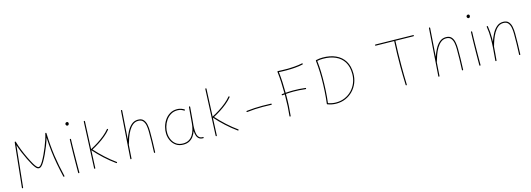

<svg xmlns="http://www.w3.org/2000/svg" viewBox="7 -1687 7367 2663"><g transform="rotate(-15 3690.5 -355.5)"><path d="M104 8.3Q95.7 7.3 96.7 -1L163.6 -635.7Q164.6 -645 173.3 -643.1Q179.2 -642.1 180.2 -637.2Q195.8 -580.1 221.7 -515.4Q247.6 -450.7 276.6 -390.4Q305.7 -330.1 331.1 -286.1Q371.1 -217.8 396.5 -217.8Q407.7 -217.8 422.9 -231.7Q438 -245.6 457.5 -278.3Q479.5 -315.4 502.4 -363.8Q525.4 -412.1 546.1 -463.4Q566.9 -514.6 582.3 -561.8Q597.7 -608.9 604.5 -644Q606.4 -653.3 615.2 -650.9Q621.1 -649.4 621.1 -643.1Q624.5 -548.8 631.3 -468Q638.2 -387.2 648.9 -312.7Q659.7 -238.3 674.6 -163.8Q689.5 -89.4 708.5 -7.8Q710.4 0.5 702.1 2.4Q693.8 4.4 691.9 -3.9Q668.5 -104 651.4 -194.6Q634.3 -285.2 623.3 -379.4Q612.3 -473.6 606.9 -584Q592.8 -535.2 570.6 -478Q548.3 -420.9 522.7 -366.2Q497.1 -311.5 472.2 -269.5Q452.6 -236.8 434.6 -219Q416.5 -201.2 396.5 -201.2Q374.5 -201.2 355.5 -222.2Q336.4 -243.2 316.4 -277.3Q293.5 -316.9 267.6 -369.4Q241.7 -421.9 217.5 -479.5Q193.4 -537.1 175.8 -591.8L113.3 1Q112.3 9.3 104 8.3Z M907.7 -694.8Q907.7 -704.6 914.8 -712.2Q921.9 -719.7 934.1 -719.7Q944.8 -719.7 949.7 -712.2Q954.6 -704.6 954.6 -698.2Q954.6 -686 948.2 -678Q941.9 -669.9 931.6 -669.9Q919.4 -669.9 913.6 -679.2Q907.7 -688.5 907.7 -694.8ZM920.4 -482.4Q928.2 -482.4 928.2 -473.6Q926.8 -439.5 925.5 -390.9Q924.3 -342.3 923.6 -287.4Q922.9 -232.4 922.4 -178Q921.9 -123.5 921.6 -77.1Q921.4 -30.8 921.4 0Q921.4 8.3 912.6 8.3Q904.3 8.3 904.3 0Q904.3 -30.8 904.5 -77.1Q904.8 -123.5 905.3 -178Q905.8 -232.4 906.7 -287.6Q907.7 -342.8 908.9 -391.4Q910.2 -439.9 911.6 -474.6Q911.6 -482.4 920.4 -482.4Z M1460.9 4.9Q1455.6 12.2 1449.2 6.8Q1372.6 -47.9 1297.9 -116.2Q1223.1 -184.6 1161.6 -254.9L1150.4 -1.5Q1150.4 6.3 1141.6 6.3Q1133.8 6.3 1133.8 -2.4L1163.1 -665Q1163.1 -672.9 1171.9 -672.9Q1179.7 -672.9 1179.7 -664.1L1162.1 -270Q1162.1 -270 1162.6 -270Q1212.9 -295.4 1265.6 -328.9Q1318.4 -362.3 1365.5 -400.9Q1412.6 -439.5 1445.3 -479.5Q1451.2 -486.3 1457 -481Q1463.9 -475.1 1458.5 -468.8Q1425.8 -428.7 1379.6 -390.6Q1333.5 -352.5 1281.7 -319.3Q1230 -286.1 1180.2 -259.8Q1240.7 -191.9 1313.2 -125.5Q1385.7 -59.1 1459 -6.8Q1466.3 -2.4 1460.9 4.9Z M1661.1 8.3Q1652.3 8.3 1653.3 -0.5L1700.7 -677.2Q1701.7 -686.5 1709.5 -685.5Q1718.3 -684.6 1717.3 -676.3L1689 -270Q1707.5 -325.2 1734.9 -377.4Q1762.2 -429.7 1801.3 -463.1Q1840.3 -496.6 1894 -496.6Q1945.3 -496.6 1971.4 -468Q1997.6 -439.5 2006.6 -393.8Q2015.6 -348.1 2015.6 -297.4Q2015.6 -223.1 2014.4 -152.1Q2013.2 -81.1 2009.3 0.5Q2009.3 8.3 2001 8.3Q1992.7 8.3 1992.7 -0.5Q1996.6 -82 1997.8 -152.6Q1999 -223.1 1999 -297.4Q1999 -342.8 1991.5 -384.5Q1983.9 -426.3 1961.4 -453.1Q1939 -480 1894 -480Q1850.1 -480 1816.7 -453.4Q1783.2 -426.8 1758.3 -384.3Q1733.4 -341.8 1715.6 -292.7Q1697.8 -243.7 1685.5 -198.7Q1685.1 -196.8 1683.6 -195.3L1669.9 0.5Q1668.9 8.3 1661.1 8.3Z M2417 -15.6Q2466.3 -15.6 2500.5 -35.9Q2534.7 -56.2 2556.4 -90.3Q2578.1 -124.5 2589.6 -167.2Q2601.1 -210 2605 -254.4L2624.5 -482.4Q2625.5 -490.7 2633.3 -489.7Q2642.1 -488.8 2641.1 -480.5L2622.1 -252.4Q2621.1 -238.8 2619.1 -225.6Q2619.1 -225.6 2619.1 -225.1Q2615.7 -183.6 2617.7 -143.1Q2619.6 -112.3 2626.7 -86.7Q2633.8 -61 2651.6 -45.7Q2669.4 -30.3 2703.1 -30.3Q2711.4 -30.3 2712.4 -22Q2713.4 -13.7 2704.1 -13.7Q2663.1 -13.7 2641.4 -33.2Q2619.6 -52.7 2611.3 -82.5Q2603 -112.3 2601.1 -143.1V-145Q2587.4 -105 2564 -71.8Q2540.5 -38.6 2504.6 -18.8Q2468.8 1 2418 1Q2356.9 1 2314.2 -27.8Q2271.5 -56.6 2248.3 -103.8Q2225.1 -150.9 2222.2 -204.6Q2219.7 -252.9 2233.6 -304.2Q2247.6 -355.5 2277.1 -399.2Q2306.6 -442.9 2351.3 -470Q2396 -497.1 2454.6 -497.1Q2488.3 -497.1 2514.2 -487.3Q2540 -477.5 2555.7 -467.3Q2563.5 -462.4 2559.1 -455.1Q2554.7 -447.8 2546.9 -452.6Q2532.7 -462.4 2509.5 -471.4Q2486.3 -480.5 2455.6 -480.5Q2401.9 -480.5 2360.6 -455.1Q2319.3 -429.7 2291.5 -388.7Q2263.7 -347.7 2250.5 -299.3Q2237.3 -251 2239.7 -204.6Q2242.7 -153.8 2263.7 -110.6Q2284.7 -67.4 2323.2 -41.5Q2361.8 -15.6 2417 -15.6Z M3206.1 4.9Q3200.7 12.2 3194.3 6.8Q3117.7 -47.9 3043 -116.2Q2968.3 -184.6 2906.7 -254.9L2895.5 -1.5Q2895.5 6.3 2886.7 6.3Q2878.9 6.3 2878.9 -2.4L2908.2 -665Q2908.2 -672.9 2917 -672.9Q2924.8 -672.9 2924.8 -664.1L2907.2 -270Q2907.2 -270 2907.7 -270Q2958 -295.4 3010.7 -328.9Q3063.5 -362.3 3110.6 -400.9Q3157.7 -439.5 3190.4 -479.5Q3196.3 -486.3 3202.1 -481Q3209 -475.1 3203.6 -468.8Q3170.9 -428.7 3124.8 -390.6Q3078.6 -352.5 3026.9 -319.3Q2975.1 -286.1 2925.3 -259.8Q2985.8 -191.9 3058.3 -125.5Q3130.9 -59.1 3204.1 -6.8Q3211.4 -2.4 3206.1 4.9Z M3378.9 -214.4Q3377.9 -222.7 3386.2 -223.6Q3444.3 -230.5 3499.5 -233.4Q3554.7 -236.3 3610.8 -236.3Q3672.9 -236.3 3735.8 -233.4Q3744.1 -233.4 3744.1 -224.6Q3744.1 -216.8 3734.9 -216.8Q3671.9 -219.7 3610.8 -219.7Q3555.7 -219.7 3500.5 -216.8Q3445.3 -213.9 3388.2 -207Q3379.9 -206.1 3378.9 -214.4Z M3910.6 -312Q3909.7 -320.3 3918 -321.3Q3935.5 -323.2 3953.1 -325.2Q3952.6 -409.7 3949.2 -483.4Q3945.8 -557.1 3936.5 -635.7Q3936 -638.2 3938.2 -641.8Q3940.4 -645.5 3945.3 -645Q3975.6 -643.1 4006.3 -642.3Q4037.1 -641.6 4068.4 -641.6Q4126 -641.6 4185.8 -646.2Q4245.6 -650.9 4293.9 -661.6Q4302.2 -663.6 4304.2 -655.3Q4306.2 -647 4297.9 -645Q4248 -633.3 4187.3 -628.7Q4126.5 -624 4068.4 -624Q4040 -624 4011.2 -625Q3982.4 -626 3954.6 -627.4Q3963.4 -551.3 3966.8 -479.7Q3970.2 -408.2 3970.7 -326.7Q4025.9 -331.1 4079.6 -331.1Q4123 -331.1 4166.7 -328.4Q4210.4 -325.7 4253.4 -320.3Q4261.7 -319.3 4260.7 -311Q4259.8 -302.7 4251.5 -303.7Q4209 -309.1 4165.8 -311.8Q4122.6 -314.5 4079.6 -314.5Q4025.9 -314.5 3970.7 -310.1Q3970.7 -297.9 3970.7 -284.7Q3970.7 -209.5 3966.6 -137Q3962.4 -64.5 3955.1 1Q3954.1 9.3 3945.8 8.3Q3937.5 7.3 3938.5 -1Q3945.8 -65.9 3949.5 -137.9Q3953.1 -210 3953.1 -284.7Q3953.1 -296.9 3953.1 -308.1Q3936.5 -306.6 3919.9 -304.7Q3911.6 -303.7 3910.6 -312Z M4497.6 -655.3Q4544.9 -666 4591.8 -666Q4697.8 -666 4778.1 -629.9Q4858.4 -593.8 4903.3 -522Q4948.2 -450.2 4948.2 -342.3Q4948.2 -270 4923.1 -207.8Q4897.9 -145.5 4852.8 -98.6Q4807.6 -51.8 4746.8 -25.4Q4686 1 4614.3 1Q4548.3 1 4488.3 -22.5Q4481.9 -24.9 4482.9 -31.2Q4493.7 -113.8 4499.3 -209.7Q4504.9 -305.7 4504.9 -396Q4504.9 -444.3 4503.4 -483.2Q4502 -522 4499 -560.5Q4496.1 -599.1 4491.2 -646Q4490.2 -653.3 4497.6 -655.3ZM4508.8 -640.1Q4513.7 -595.7 4516.4 -557.9Q4519 -520 4520.3 -481.7Q4521.5 -443.4 4521.5 -396Q4521.5 -306.6 4516.1 -212.9Q4510.7 -119.1 4500.5 -36.1Q4556.6 -15.6 4614.3 -15.6Q4682.1 -15.6 4740 -40.5Q4797.9 -65.4 4840.8 -110.1Q4883.8 -154.8 4907.7 -214.1Q4931.6 -273.4 4931.6 -342.3Q4931.6 -444.8 4889.4 -512.7Q4847.2 -580.6 4770.8 -614.5Q4694.3 -648.4 4591.8 -648.4Q4570.8 -648.4 4550.3 -646.5Q4529.8 -644.5 4508.8 -640.1Z M5615.7 6.8Q5606.9 6.8 5606.9 -1Q5605 -67.9 5603.3 -135Q5601.6 -202.1 5601.6 -269Q5601.6 -360.4 5604 -450Q5606.4 -539.6 5610.8 -629.9L5347.7 -634.3Q5339.4 -634.3 5339.4 -642.6Q5339.4 -650.9 5347.7 -650.9L5886.2 -641.6Q5894.5 -641.6 5894.5 -633.3Q5894.5 -625 5886.2 -625L5627.9 -629.4Q5619.1 -449.2 5619.1 -269Q5619.1 -136.2 5623.5 -2Q5623.5 6.8 5615.7 6.8Z M6083.5 8.3Q6074.7 8.3 6075.7 -0.5L6123 -677.2Q6124 -686.5 6131.8 -685.5Q6140.6 -684.6 6139.6 -676.3L6111.3 -270Q6129.9 -325.2 6157.2 -377.4Q6184.6 -429.7 6223.6 -463.1Q6262.7 -496.6 6316.4 -496.6Q6367.7 -496.6 6393.8 -468Q6419.9 -439.5 6429 -393.8Q6438 -348.1 6438 -297.4Q6438 -223.1 6436.8 -152.1Q6435.5 -81.1 6431.6 0.5Q6431.6 8.3 6423.3 8.3Q6415 8.3 6415 -0.5Q6418.9 -82 6420.2 -152.6Q6421.4 -223.1 6421.4 -297.4Q6421.4 -342.8 6413.8 -384.5Q6406.2 -426.3 6383.8 -453.1Q6361.3 -480 6316.4 -480Q6272.5 -480 6239 -453.4Q6205.6 -426.8 6180.7 -384.3Q6155.8 -341.8 6137.9 -292.7Q6120.1 -243.7 6107.9 -198.7Q6107.4 -196.8 6106 -195.3L6092.3 0.5Q6091.3 8.3 6083.5 8.3Z M6668 -694.8Q6668 -704.6 6675 -712.2Q6682.1 -719.7 6694.3 -719.7Q6705.1 -719.7 6710 -712.2Q6714.8 -704.6 6714.8 -698.2Q6714.8 -686 6708.5 -678Q6702.1 -669.9 6691.9 -669.9Q6679.7 -669.9 6673.8 -679.2Q6668 -688.5 6668 -694.8ZM6680.7 -482.4Q6688.5 -482.4 6688.5 -473.6Q6687 -439.5 6685.8 -390.9Q6684.6 -342.3 6683.8 -287.4Q6683.1 -232.4 6682.6 -178Q6682.1 -123.5 6681.9 -77.1Q6681.6 -30.8 6681.6 0Q6681.6 8.3 6672.9 8.3Q6664.6 8.3 6664.6 0Q6664.6 -30.8 6664.8 -77.1Q6665 -123.5 6665.5 -178Q6666 -232.4 6667 -287.6Q6668 -342.8 6669.2 -391.4Q6670.4 -439.9 6671.9 -474.6Q6671.9 -482.4 6680.7 -482.4Z M6895.5 -4.9Q6905.3 -109.4 6910.2 -183.8Q6915 -258.3 6915 -315.9Q6915 -364.3 6911.9 -405Q6908.7 -445.8 6901.9 -487.3Q6900.4 -494.6 6908.2 -496.6Q6917.5 -498.5 6918.5 -490.2Q6925.3 -448.2 6928.7 -406.5Q6932.1 -364.7 6932.1 -315.9Q6932.1 -293 6931.2 -268.1Q6949.7 -323.7 6977.3 -376.2Q7004.9 -428.7 7044.2 -462.6Q7083.5 -496.6 7137.2 -496.6Q7188.5 -496.6 7214.6 -468Q7240.7 -439.5 7249.8 -393.8Q7258.8 -348.1 7258.8 -297.4Q7258.8 -223.1 7257.6 -152.1Q7256.3 -81.1 7252.4 0.5Q7252.4 8.3 7244.1 8.3Q7235.8 8.3 7235.8 -0.5Q7239.7 -82 7241 -152.6Q7242.2 -223.1 7242.2 -297.4Q7242.2 -342.8 7234.6 -384.5Q7227.1 -426.3 7204.6 -453.1Q7182.1 -480 7137.2 -480Q7093.3 -480 7059.8 -453.4Q7026.4 -426.8 7001.5 -384.3Q6976.6 -341.8 6958.7 -292.7Q6940.9 -243.7 6928.7 -198.7L6928.2 -197.3Q6925.3 -156.2 6921.4 -108.2Q6917.5 -60.1 6912.1 -2.9Q6911.1 5.4 6902.8 4.4Q6895 3.4 6895.5 -4.9Z"/></g></svg>

Font: Mikhak-FD Thin
Style: Regular
Weight: 100
Designer: Amin Abedi
Version: Version 3.2